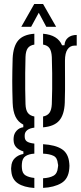

<svg xmlns="http://www.w3.org/2000/svg" viewBox="-20 -774 403 956"><path d="M151 162Q98.5 158.5 69.2 139Q40 119.5 36.5 80.5Q36 74.5 35.5 69Q35 63.5 36 58Q37 29.5 54.2 13.2Q71.5 -3 96.5 -7.5V-20Q50.5 -34.5 48 -71.5Q47.5 -77.5 47.5 -80.5Q47.5 -83.5 48 -89Q49.5 -109 63 -123.5Q76.5 -138 96 -140.5V-153.5Q70 -166.5 57.2 -193Q44.5 -219.5 43 -262Q42 -294.5 41.5 -320Q41 -345.5 41 -369.8Q41 -394 41.5 -421.2Q42 -448.5 43 -484Q46 -544 71 -573Q96 -602 151 -606V-552Q128.5 -548.5 118.2 -534Q108 -519.5 107 -490.5Q106 -450.5 105.5 -410Q105 -369.5 105.5 -330.5Q106 -291.5 107 -255.5Q108 -226.5 118.5 -212.2Q129 -198 151 -194V-138.5Q127 -135.5 115 -125.5Q103 -115.5 103 -100V-94Q103 -77.5 113.8 -69.8Q124.5 -62 151 -59V-9Q124.5 -7.5 107.5 3.2Q90.5 14 89 41.5Q88.5 47 88.5 52.2Q88.5 57.5 89 63Q90.5 89.5 107.5 99.5Q124.5 109.5 151 112ZM194.5 -140V-194Q216 -198 226.2 -212.2Q236.5 -226.5 238 -255.5Q239.5 -291.5 239.8 -330.5Q240 -369.5 239.8 -410Q239.5 -450.5 238 -490.5Q236.5 -519.5 226.5 -534Q216.5 -548.5 194.5 -552V-606Q267.5 -600 289 -548.5H301Q302.5 -573 319 -586.5Q335.5 -600 362 -600V-547H352Q329 -547 316.2 -528.2Q303.5 -509.5 303.5 -472V-446.5Q303.5 -410 303.8 -382Q304 -354 303.8 -326.2Q303.5 -298.5 302.5 -262Q300 -202.5 274.8 -173.5Q249.5 -144.5 194.5 -140ZM194.5 161.5V113.5Q226.5 112 246 101.2Q265.5 90.5 268 61.5Q269.5 56 269.5 50.8Q269.5 45.5 268 40.5Q265.5 11 246.2 1.8Q227 -7.5 194.5 -9V-56Q255.5 -52.5 288.2 -31.2Q321 -10 325 39.5Q325.5 45 325.8 51.5Q326 58 325 65.5Q321 117 285 138Q249 159 194.5 161.5ZM86 -640.5 150.5 -754H194.5L259.5 -640.5H210.5L173 -710.5L135 -640.5Z"/></svg>

Font: Big Shoulders Stencil Display Thin
Style: Regular
Weight: 400
Version: Version 2.001